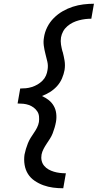

<svg xmlns="http://www.w3.org/2000/svg" viewBox="-20 -853 540 1026"><path d="M318 153Q290 153 263.5 149.5Q237 146 212 137Q187 128 165 113Q143 98 129.5 76.5Q116 55 111.5 28Q107 1 111 -27Q114 -42 118.5 -57Q123 -72 129 -87Q135 -102 143.5 -116Q152 -130 161.5 -143.5Q171 -157 178 -171Q185 -185 188 -201Q190 -216 188.5 -231Q187 -246 179 -258Q171 -270 159.5 -278.5Q148 -287 134 -292Q120 -297 104.5 -298.5Q89 -300 74 -300L88 -380Q103 -380 118.5 -381.5Q134 -383 150 -388Q166 -393 180.5 -401.5Q195 -410 207 -422Q219 -434 225.5 -449Q232 -464 234 -479Q238 -502 233 -523.5Q228 -545 222.5 -566Q217 -587 214 -609Q211 -631 215 -653Q219 -681 232.5 -708Q246 -735 267.5 -756.5Q289 -778 315 -793Q341 -808 369 -817Q397 -826 425.5 -829.5Q454 -833 482 -833L468 -753Q452 -753 435.5 -751Q419 -749 402 -744.5Q385 -740 369.5 -732.5Q354 -725 340 -713Q326 -701 317.5 -685.5Q309 -670 306 -653Q303 -633 306 -614.5Q309 -596 314 -577H315V-576Q321 -553 325 -529Q329 -505 325 -479Q321 -457 311.5 -434.5Q302 -412 285.5 -393.5Q269 -375 247.5 -361.5Q226 -348 204 -340Q224 -331 240.5 -318Q257 -305 267.5 -286.5Q278 -268 280.5 -245.5Q283 -223 279 -201Q276 -185 271.5 -170Q267 -155 261.5 -140.5Q256 -126 247 -112Q238 -98 229 -84.5Q220 -71 212.5 -56.5Q205 -42 202 -27Q199 -10 202.5 5.5Q206 21 216 33Q226 45 239.5 52.5Q253 60 268 64.5Q283 69 299.5 71Q316 73 332 73Z"/></svg>

Font: Iosevka SS18 Medium
Style: Italic
Weight: 500
Italic angle: -9°
Monospace: yes
Designer: Belleve Invis
Foundry: Belleve Invis
Version: Version 25.1.1; ttfautohint (v1.8.4)